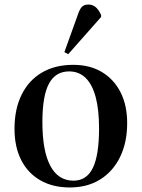

<svg xmlns="http://www.w3.org/2000/svg" viewBox="-20 -813 625 847"><path d="M288 14Q213 14 158 -17.5Q103 -49 73.5 -107Q44 -165 44 -245Q44 -332 75.5 -395.5Q107 -459 165 -493Q223 -527 303 -527Q376 -527 429 -495.5Q482 -464 511.5 -406.5Q541 -349 541 -270Q541 -184 509.5 -120Q478 -56 421.5 -21Q365 14 288 14ZM304 -16Q362 -16 389.5 -72Q417 -128 417 -247Q417 -329 402 -385Q387 -441 357.5 -469.5Q328 -498 285 -498Q225 -498 196 -444Q167 -390 167 -275Q167 -147 202 -81.5Q237 -16 304 -16ZM281 -574 264 -583 323 -747Q332 -774 342 -783.5Q352 -793 370 -793Q388 -793 401.5 -782Q415 -771 426 -747V-738Z"/></svg>

Font: Literata 60pt Medium
Style: Regular
Weight: 500
Designer: Latin by Veronika Burian and Jose Scaglione. Greek by Irene Vlachou. Cyrillic by Vera Evstafieva.
Foundry: TypeTogether
Version: Version 3.103;gftools[0.9.29]